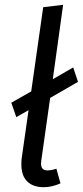

<svg xmlns="http://www.w3.org/2000/svg" viewBox="-20 -768 345 800"><path d="M215 -65 232 -4Q196 12 162 12Q118 12 93.5 -12Q69 -36 69 -83Q69 -102 71 -113L99 -309L48 -280L27 -340L110 -387L160 -738L243 -748L200 -438L285 -487L305 -427L189 -360L152 -99L151 -87Q151 -72 157.5 -65Q164 -58 178 -58Q194 -58 215 -65Z"/></svg>

Font: Fira Sans Book
Style: Italic
Weight: 350
Italic angle: -8°
Designer: bBox Type GmbH & Carrois Corporate GbR & Edenspiekermann AG
Foundry: bBox Type GmbH & Carrois Corporate GbR & Edenspiekermann AG
Version: Version 4.301